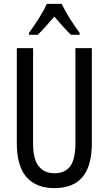

<svg xmlns="http://www.w3.org/2000/svg" viewBox="-20 -963 562 993"><path d="M455 -224Q455 -103 406 -46.5Q357 10 262 10Q167 10 117 -47Q67 -104 67 -223V-714H151V-222Q151 -140 180 -103.5Q209 -67 262 -67Q316 -67 343 -103Q370 -139 370 -223V-714H455ZM299 -943Q315 -909 341 -867.5Q367 -826 392 -793V-783H347Q326 -803 305 -827Q284 -851 261 -877Q238 -851 215.5 -825.5Q193 -800 175 -783H130V-793Q157 -830 182.5 -870.5Q208 -911 222 -943Z"/></svg>

Font: Noto Sans Khmer ExtraCondensed
Style: Regular
Weight: 400
Width: 2
Designer: Danh Hong and the Monotype Design Team
Foundry: Monotype Imaging Inc.
Version: Version 2.004; ttfautohint (v1.8.4.7-5d5b)